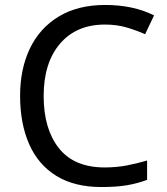

<svg xmlns="http://www.w3.org/2000/svg" viewBox="-20 -744 672 774"><path d="M403 -645Q288 -645 222 -568Q156 -491 156 -357Q156 -224 217.5 -146.5Q279 -69 402 -69Q449 -69 491 -77Q533 -85 573 -97V-19Q533 -4 490.5 3Q448 10 389 10Q280 10 207 -35Q134 -80 97.5 -163Q61 -246 61 -358Q61 -466 100.5 -548.5Q140 -631 217 -677.5Q294 -724 404 -724Q517 -724 601 -682L565 -606Q532 -621 491.5 -633Q451 -645 403 -645Z"/></svg>

Font: Noto Sans Mandaic
Style: Regular
Weight: 400
Designer: Monotype Design Team
Foundry: Monotype Imaging Inc.
Version: Version 2.002; ttfautohint (v1.8.4.7-5d5b)